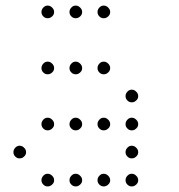

<svg xmlns="http://www.w3.org/2000/svg" viewBox="-20 -693 640 685"><path d="M149 -673Q141 -673 134.5 -666Q128 -659 128 -651V-649Q128 -641 134.5 -634.5Q141 -628 149 -628H151Q159 -628 166 -634.5Q173 -641 173 -649V-651Q173 -659 166 -666Q159 -673 151 -673ZM249 -673Q241 -673 234.5 -666Q228 -659 228 -651V-649Q228 -641 234.5 -634.5Q241 -628 249 -628H251Q259 -628 266 -634.5Q273 -641 273 -649V-651Q273 -659 266 -666Q259 -673 251 -673ZM349 -673Q341 -673 334.5 -666Q328 -659 328 -651V-649Q328 -641 334.5 -634.5Q341 -628 349 -628H351Q359 -628 366 -634.5Q373 -641 373 -649V-651Q373 -659 366 -666Q359 -673 351 -673ZM149 -473Q141 -473 134.5 -466Q128 -459 128 -451V-449Q128 -441 134.5 -434.5Q141 -428 149 -428H151Q159 -428 166 -434.5Q173 -441 173 -449V-451Q173 -459 166 -466Q159 -473 151 -473ZM249 -473Q241 -473 234.5 -466Q228 -459 228 -451V-449Q228 -441 234.5 -434.5Q241 -428 249 -428H251Q259 -428 266 -434.5Q273 -441 273 -449V-451Q273 -459 266 -466Q259 -473 251 -473ZM349 -473Q341 -473 334.5 -466Q328 -459 328 -451V-449Q328 -441 334.5 -434.5Q341 -428 349 -428H351Q359 -428 366 -434.5Q373 -441 373 -449V-451Q373 -459 366 -466Q359 -473 351 -473ZM449 -373Q441 -373 434.5 -366Q428 -359 428 -351V-349Q428 -341 434.5 -334.5Q441 -328 449 -328H451Q459 -328 466 -334.5Q473 -341 473 -349V-351Q473 -359 466 -366Q459 -373 451 -373ZM149 -273Q141 -273 134.5 -266Q128 -259 128 -251V-249Q128 -241 134.5 -234.5Q141 -228 149 -228H151Q159 -228 166 -234.5Q173 -241 173 -249V-251Q173 -259 166 -266Q159 -273 151 -273ZM249 -273Q241 -273 234.5 -266Q228 -259 228 -251V-249Q228 -241 234.5 -234.5Q241 -228 249 -228H251Q259 -228 266 -234.5Q273 -241 273 -249V-251Q273 -259 266 -266Q259 -273 251 -273ZM349 -273Q341 -273 334.5 -266Q328 -259 328 -251V-249Q328 -241 334.5 -234.5Q341 -228 349 -228H351Q359 -228 366 -234.5Q373 -241 373 -249V-251Q373 -259 366 -266Q359 -273 351 -273ZM449 -273Q441 -273 434.5 -266Q428 -259 428 -251V-249Q428 -241 434.5 -234.5Q441 -228 449 -228H451Q459 -228 466 -234.5Q473 -241 473 -249V-251Q473 -259 466 -266Q459 -273 451 -273ZM49 -173Q41 -173 34.5 -166Q28 -159 28 -151V-149Q28 -141 34.5 -134.5Q41 -128 49 -128H51Q59 -128 66 -134.5Q73 -141 73 -149V-151Q73 -159 66 -166Q59 -173 51 -173ZM449 -173Q441 -173 434.5 -166Q428 -159 428 -151V-149Q428 -141 434.5 -134.5Q441 -128 449 -128H451Q459 -128 466 -134.5Q473 -141 473 -149V-151Q473 -159 466 -166Q459 -173 451 -173ZM149 -73Q141 -73 134.5 -66Q128 -59 128 -51V-49Q128 -41 134.5 -34.5Q141 -28 149 -28H151Q159 -28 166 -34.5Q173 -41 173 -49V-51Q173 -59 166 -66Q159 -73 151 -73ZM249 -73Q241 -73 234.5 -66Q228 -59 228 -51V-49Q228 -41 234.5 -34.5Q241 -28 249 -28H251Q259 -28 266 -34.5Q273 -41 273 -49V-51Q273 -59 266 -66Q259 -73 251 -73ZM349 -73Q341 -73 334.5 -66Q328 -59 328 -51V-49Q328 -41 334.5 -34.5Q341 -28 349 -28H351Q359 -28 366 -34.5Q373 -41 373 -49V-51Q373 -59 366 -66Q359 -73 351 -73ZM449 -73Q441 -73 434.5 -66Q428 -59 428 -51V-49Q428 -41 434.5 -34.5Q441 -28 449 -28H451Q459 -28 466 -34.5Q473 -41 473 -49V-51Q473 -59 466 -66Q459 -73 451 -73Z"/></svg>

Font: Doto Rounded Light
Style: Regular
Weight: 300
Monospace: yes
Version: Version 1.000